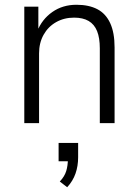

<svg xmlns="http://www.w3.org/2000/svg" viewBox="-20 -517 581 806"><path d="M82 0V-489H141V-385H136Q156 -436 199.5 -466.5Q243 -497 301 -497Q353 -497 388.5 -478.5Q424 -460 442.5 -420Q461 -380 461 -318V0H399V-314Q399 -358 387.5 -386.5Q376 -415 352 -429Q328 -443 291 -443Q249 -443 215.5 -424Q182 -405 163 -371Q144 -337 144 -293V0ZM262 269 231 245Q251 224 258 201Q265 178 265 150L278 160H226V83H308V143Q308 180 297 211.5Q286 243 262 269Z"/></svg>

Font: Nunito Sans 10pt SemiCondensed Light
Style: Regular
Weight: 300
Width: 4
Designer: Vernon Adams
Foundry: Vernon Adams
Version: Version 3.101;gftools[0.9.27]